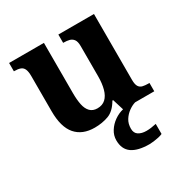

<svg xmlns="http://www.w3.org/2000/svg" viewBox="-177 -678 1020 1060"><g transform="rotate(-30 333.5 -148.0)"><path d="M258 10Q180 10 138 -38.5Q96 -87 96 -188V-412Q96 -441 89 -456.5Q82 -472 67 -477.5Q52 -483 28 -483H26V-536H248V-216Q248 -173 254.5 -141.5Q261 -110 278 -92.5Q295 -75 324 -75Q356 -75 376 -93.5Q396 -112 405.5 -146.5Q415 -181 415 -227V-419Q415 -448 405 -461.5Q395 -475 379 -479Q363 -483 343 -483H340V-536H567V-116Q567 -87 575.5 -73.5Q584 -60 599.5 -56.5Q615 -53 634 -53H642V0H443L421 -71H416Q386 -19 345.5 -4.5Q305 10 258 10ZM474 240Q401 240 363 213.5Q325 187 325 130Q325 99 342 72Q359 45 386 26Q413 7 443 0H520Q499 6 477.5 21.5Q456 37 441.5 60Q427 83 427 115Q427 143 446.5 155.5Q466 168 496 168Q510 168 525.5 166Q541 164 559 160V224Q549 229 533 232.5Q517 236 501 238Q485 240 474 240Z"/></g></svg>

Font: Noto Serif Armenian
Style: Bold
Weight: 700
Version: Version 2.007